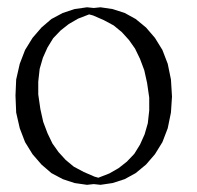

<svg xmlns="http://www.w3.org/2000/svg" viewBox="-20 -519 540 527"><path d="M22.5 -256.8 24.4 -300.8 34.2 -343.8 48.8 -381.8 69.3 -415 93.8 -443.4 121.1 -466.8 152.3 -483.4 184.6 -494.1 218.8 -499 237.3 -497.1 255.9 -499 289.1 -494.1 322.3 -483.4 352.5 -466.8 380.9 -443.4 405.3 -415 425.8 -381.8 440.4 -343.8 449.2 -300.8 452.1 -253.9 449.2 -210 440.4 -167 425.8 -128.9 405.3 -95.7 380.9 -67.4 352.5 -43.9 322.3 -27.3 289.1 -16.6 255.9 -11.7 237.3 -13.7 218.8 -11.7 184.6 -16.6 152.3 -27.3 121.1 -43.9 93.8 -67.4 69.3 -95.7 48.8 -128.9 34.2 -167 24.4 -210ZM224.6 -479.5 194.3 -467.8 168.9 -453.1 146.5 -435.5 126 -414.1 110.4 -388.7 97.7 -360.4 88.9 -330.1 85 -294.9V-259.8L90.8 -219.7L98.6 -184.6L110.4 -153.3L124 -125L140.6 -101.6L160.2 -80.1L182.6 -61.5L210 -46.9L239.3 -34.2L250 -31.2L280.3 -43L305.7 -57.6L328.1 -75.2L348.6 -96.7L364.3 -122.1L377 -150.4L385.7 -180.7L389.6 -215.8V-251L383.8 -291L376 -326.2L364.3 -357.4L350.6 -385.7L334 -409.2L314.5 -430.7L292 -449.2L264.6 -463.9L235.4 -476.6Z"/></svg>

Font: B2 Hana
Style: Regular
Weight: 500
Version: 2020-08-05; (max)